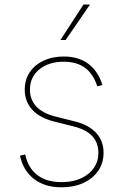

<svg xmlns="http://www.w3.org/2000/svg" viewBox="-20 -798 533 830"><path d="M422.9 -430.7 400.4 -424.8Q383.8 -478 347.9 -504.6Q312 -531.2 255.9 -531.2Q190.4 -531.2 149.9 -498Q109.4 -464.8 109.4 -410.2Q109.4 -367.7 136.5 -338.1Q163.6 -308.6 218.8 -294.4L304.7 -272.9Q364.3 -257.8 396 -223.1Q427.7 -188.5 427.7 -137.7Q427.7 -93.3 404.5 -59.6Q381.3 -25.9 340.3 -7.1Q299.3 11.7 246.1 11.7Q173.3 11.7 127 -24.2Q80.6 -60.1 66.4 -125L88.9 -130.4Q101.1 -72.3 141.1 -41.5Q181.2 -10.7 246.1 -10.7Q316.9 -10.7 361.1 -45.9Q405.3 -81.1 405.3 -137.7Q405.3 -224.6 299.8 -251L214.8 -272.5Q151.9 -288.1 119.4 -323.7Q86.9 -359.4 86.9 -410.2Q86.9 -453.1 108.4 -485.4Q129.9 -517.6 168 -535.6Q206.1 -553.7 255.9 -553.7Q318.8 -553.7 361.1 -522.7Q403.3 -491.7 422.9 -430.7ZM241.2 -625 340.8 -778.3H369.1L263.7 -625Z"/></svg>

Font: Inter Tight Thin
Style: Regular
Weight: 250
Designer: Rasmus Andersson
Foundry: rsms
Version: Version 3.004